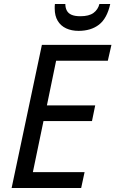

<svg xmlns="http://www.w3.org/2000/svg" viewBox="-20 -938 576 958"><path d="M38 0 189 -714H536L518 -635H260L214 -412H455L439 -334H197L144 -79H402L385 0ZM372 -784Q337 -784 310 -796.5Q283 -809 268 -834Q253 -859 253 -895Q253 -901 253 -906.5Q253 -912 254 -918H306Q306 -899 313.5 -885Q321 -871 337.5 -864Q354 -857 381 -857Q424 -857 446.5 -873.5Q469 -890 476 -918H530Q514 -846 474 -815Q434 -784 372 -784Z"/></svg>

Font: Noto Sans Display
Style: Italic
Weight: 400
Italic angle: -12°
Designer: Monotype Design Team
Foundry: Monotype Imaging Inc.
Version: Version 2.003